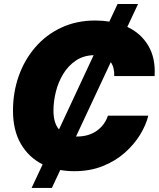

<svg xmlns="http://www.w3.org/2000/svg" viewBox="-20 -839 788 952"><path d="M136.7 92.8 191.4 -23.9Q123 -58.1 83.7 -125.2Q44.4 -192.4 44.4 -290Q44.4 -381.3 73 -462.2Q101.6 -543 155.3 -605Q209 -667 284.2 -702.1Q359.4 -737.3 452.1 -737.3Q488.8 -737.3 522 -731.9L563 -819.3H664.6L611.3 -705.6Q678.7 -674.3 715.3 -612.5Q752 -550.8 746.6 -461.9H546.4Q547.9 -504.4 529.3 -530.8L356.9 -162.1Q359.4 -162.1 361.8 -162.1Q419.9 -162.1 460 -190.7Q500 -219.2 515.1 -265.6H715.3Q704.1 -219.2 674.6 -170.9Q645 -122.6 598.6 -81.5Q552.2 -40.5 489.5 -15.4Q426.8 9.8 348.6 9.8Q312 9.8 278.8 3.9L237.3 92.8ZM272.5 -197.3 444.3 -565.4Q393.6 -564 356 -538.6Q318.4 -513.2 293.7 -472.7Q269 -432.1 257.1 -384.5Q245.1 -336.9 245.1 -290.5Q245.1 -229.5 272.5 -197.3Z"/></svg>

Font: Inter Black
Style: Italic
Weight: 900
Italic angle: -9.39999°
Designer: Rasmus Andersson
Foundry: rsms
Version: Version 4.000;git-a52131595